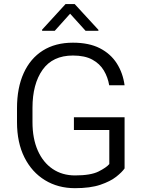

<svg xmlns="http://www.w3.org/2000/svg" viewBox="-20 -935 723 964"><path d="M605.5 -346.2V-89.4Q592.8 -70.8 563.5 -47.6Q534.2 -24.4 483.9 -7.3Q433.6 9.8 356.4 9.8Q271.5 9.8 205.8 -30.3Q140.1 -70.3 102.8 -144.5Q65.4 -218.8 65.4 -321.8V-392.1Q65.4 -494.1 98.9 -567.9Q132.3 -641.6 195.1 -681.2Q257.8 -720.7 346.2 -720.7Q426.8 -720.7 481.2 -692.9Q535.6 -665 566.4 -616.7Q597.2 -568.4 605.5 -506.8H528.3Q521.5 -547.4 501.2 -581.3Q481 -615.2 443.4 -635.7Q405.8 -656.2 346.2 -656.2Q244.6 -656.2 193.8 -584.7Q143.1 -513.2 143.1 -393.1V-321.8Q143.1 -239.3 169.7 -179.2Q196.3 -119.1 244.4 -86.7Q292.5 -54.2 356.9 -54.2Q435.5 -54.2 474.9 -74Q514.2 -93.8 528.8 -111.3V-282.2H351.1V-346.2ZM355 -914.6 474.1 -785.2V-780.3H409.7L332 -866.2L254.9 -780.3H191.4V-786.1L309.1 -914.6Z"/></svg>

Font: Vazirmatn FD Light
Style: Regular
Weight: 300
Designer: Saber Rastikerdar
Foundry: Saber Rastikerdar
Version: Version 33.003